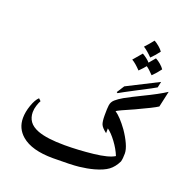

<svg xmlns="http://www.w3.org/2000/svg" viewBox="-163 -1102 1260 1281"><g transform="rotate(20 467.0 -461.5)"><path d="M898 -544Q868 -524 751 -470Q649 -426 634 -415Q674 -388 724 -319Q753 -277 771 -237.5Q789 -198 789 -170Q789 -134 783 -112Q761 -67 728.5 -43Q696 -19 635 -2Q587 11 532.5 17Q478 23 349 23Q197 23 125 -39Q69 -87 69 -161Q69 -204 86 -252.5Q103 -301 125 -321L141 -306Q133 -293 125 -268Q117 -243 117 -220Q117 -182 136.5 -154.5Q156 -127 200 -110Q267 -85 392 -85Q489 -85 593.5 -96.5Q698 -108 739 -134Q721 -179 687.5 -224Q654 -269 625 -289V-255Q592 -280 583.5 -299.5Q575 -319 575 -365Q575 -415 578 -435Q581 -460 600.5 -477.5Q620 -495 653 -514Q706 -543 764 -571Q870 -622 923 -657ZM726 -597Q621 -542 605 -532L598 -537L632 -590L853 -702L844 -660Q829 -650 726 -597ZM718 -946Q735 -937 754 -921Q773 -905 782 -891Q758 -858 729 -830Q695 -865 665 -884Q695 -916 718 -946ZM674 -838Q688 -830 704 -818Q720 -806 730 -794L767 -838Q785 -829 803.5 -813Q822 -797 831 -783Q807 -750 778 -722Q748 -754 727 -768Q714 -751 685 -722Q648 -761 621 -776Q654 -814 674 -838Z"/></g></svg>

Font: Katibeh
Style: Regular
Weight: 400
Designer: Arabic design by Kourosh Beigpour, Latin design by Eduardo Tunni, engineering by Lasse Fister
Version: Version 1.0010g